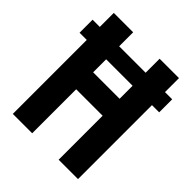

<svg xmlns="http://www.w3.org/2000/svg" viewBox="-198 -837 960 960"><g transform="rotate(45 281.5 -357.0)"><path d="M51 0V-523H0V-615H51V-714H188V-615H375V-714H512V-615H563V-523H512V0H375V-311H188V0ZM188 -431H375V-523H188Z"/></g></svg>

Font: Noto Sans Mono SemiCondensed
Style: Bold
Weight: 700
Width: 4
Designer: Monotype Design Team
Foundry: Monotype Imaging Inc.
Version: Version 2.014